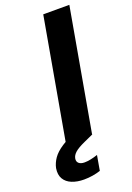

<svg xmlns="http://www.w3.org/2000/svg" viewBox="-244 -762 713 1037"><g transform="rotate(-20 112.5 -243.0)"><path d="M24 0 148 -700H298L174 0ZM51 214Q12 214 -18 202Q-48 190 -62.5 165.5Q-77 141 -71 104Q-65 76 -47 50Q-29 24 8.5 -0.5Q46 -25 108 -50L155 -69L175 0L122 24Q82 42 64.5 57.5Q47 73 44 91Q41 108 52 118Q63 128 85 128Q101 128 120.5 124Q140 120 161 113L146 199Q125 206 100.5 210Q76 214 51 214Z"/></g></svg>

Font: DM Sans 12pt Black
Style: Italic
Weight: 900
Italic angle: -10°
Version: Version 4.004;gftools[0.9.30]